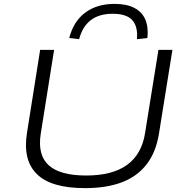

<svg xmlns="http://www.w3.org/2000/svg" viewBox="-20 -962 950 990"><path d="M419 8Q331 8 269 -10Q207 -28 170 -64.5Q133 -101 120.5 -154Q108 -207 119 -276L187 -705H259L190 -272Q173 -162 231.5 -109.5Q290 -57 424 -57Q560 -57 635.5 -112Q711 -167 728 -276L797 -705H869L800 -275Q785 -179 737 -116Q689 -53 609.5 -22.5Q530 8 419 8ZM388 -760 337 -766Q359 -852 419.5 -897Q480 -942 571 -942Q632 -942 672 -921.5Q712 -901 729 -862Q746 -823 740 -766L686 -760Q692 -824 662.5 -857.5Q633 -891 561 -891Q491 -891 448 -858Q405 -825 388 -760Z"/></svg>

Font: Nunito Sans 10pt Expanded Light
Style: Italic
Weight: 300
Width: 7
Italic angle: -9°
Designer: Vernon Adams
Foundry: Vernon Adams
Version: Version 3.101;gftools[0.9.27]